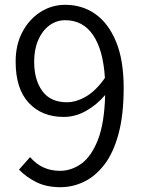

<svg xmlns="http://www.w3.org/2000/svg" viewBox="-20 -765 589 798"><path d="M231 13Q173 13 131 -8Q89 -29 59 -60L105 -112Q154 -55 229 -55Q277 -55 318.5 -85Q360 -115 387 -184Q414 -253 417 -370Q382 -329 337.5 -304Q293 -279 245 -279Q154 -279 99.5 -337.5Q45 -396 45 -509Q45 -579 73 -632Q101 -685 148 -715Q195 -745 251 -745Q322 -745 376.5 -706.5Q431 -668 462.5 -591.5Q494 -515 494 -400Q494 -287 472.5 -208Q451 -129 413.5 -80.5Q376 -32 329 -9.5Q282 13 231 13ZM416 -441Q409 -557 367 -619Q325 -681 251 -681Q215 -681 185.5 -659.5Q156 -638 139 -599Q122 -560 122 -509Q122 -433 156 -386.5Q190 -340 258 -340Q296 -340 337 -363.5Q378 -387 416 -441Z"/></svg>

Font: Source Han Sans SC Normal
Style: Regular
Weight: 350
Designer: Ryoko NISHIZUKA 西塚涼子 (kana, bopomofo & ideographs); Paul D. Hunt (Latin, Greek & Cyrillic); Sandoll Communications 산돌커뮤니
Foundry: Adobe
Version: Version 2.004;hotconv 1.0.118;makeotfexe 2.5.65603